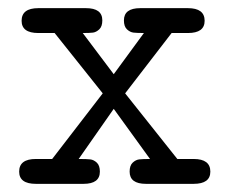

<svg xmlns="http://www.w3.org/2000/svg" viewBox="-20 -451 565 471"><path d="M27 -30Q27 -61 68 -61H108L232 -222L114 -370H74Q33 -370 33 -400Q33 -431 74 -431H191Q231 -431 231 -401Q231 -386 223.5 -379Q216 -372 208 -371Q200 -370 183 -370L259 -269L333 -370Q316 -370 307.5 -371Q299 -372 291.5 -379Q284 -386 284 -401Q284 -431 324 -431H441Q482 -431 482 -400Q482 -370 441 -370H401L287 -222L415 -61H455Q496 -61 496 -30Q496 0 455 0H338Q298 0 298 -30Q298 -45 305.5 -52Q313 -59 321.5 -60Q330 -61 348 -61L259 -184L173 -61Q193 -61 201.5 -60Q210 -59 217.5 -52Q225 -45 225 -30Q225 0 185 0H68Q27 0 27 -30Z"/></svg>

Font: CMU Typewriter Text
Style: Regular
Weight: 500
Monospace: yes
Version: Version 0.7.0